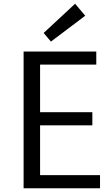

<svg xmlns="http://www.w3.org/2000/svg" viewBox="-20 -1005 600 1025"><path d="M106 -730H494V-660H194V-406H473V-336H194V-70H514V0H106ZM252 -783 213 -829 381 -985 435 -921Z"/></svg>

Font: Sintony
Style: Regular
Weight: 400
Version: Version 001.001